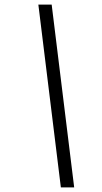

<svg xmlns="http://www.w3.org/2000/svg" viewBox="-20 -816 446 836"><path d="M147 -796 245 0H303L205 -796Z"/></svg>

Font: Beautique Display Medium
Style: Bold
Weight: 900
Italic angle: -12°
Designer: Nhat-Quang Ngo
Version: Version 1.100;Glyphs 3.2.3 (3260)